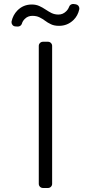

<svg xmlns="http://www.w3.org/2000/svg" viewBox="-20 -935 452 955"><path d="M172.9 -20.6V-706.7Q172.9 -715.2 179 -721.2Q185 -727.3 193.9 -727.3H218.8Q227.3 -727.3 233.3 -721.2Q239.3 -715.2 239.3 -706.7V-20.6Q239.3 -12.1 233.3 -6Q227.3 0 218.8 0H193.9Q185 0 179 -6Q172.9 -12.1 172.9 -20.6ZM37.6 -828.8Q44.7 -860.4 66.1 -882.5Q95.5 -912.6 138.1 -912.6Q159.4 -912.6 176.1 -904.8Q191.1 -898.1 207 -887.4Q223 -876.8 236.5 -870Q252.1 -862.6 271 -862.6Q292.6 -862.6 308.9 -878.6Q318.9 -888.1 323.9 -901.6Q326.3 -908.4 332.4 -912.1Q338.4 -915.8 345.5 -915.1L356.2 -913.7Q364.3 -912.6 369.5 -906.8Q374.6 -900.9 374.6 -893.1Q374.6 -890.3 374.3 -888.8Q367.2 -856.2 345.2 -835.2Q315.3 -806.5 273.8 -806.5Q249.6 -806.5 233.7 -814.3Q216.3 -822.4 204.5 -831.7Q191.8 -841.3 176.8 -848.7Q161.9 -856.2 141 -856.2Q118.3 -856.2 103 -840.6Q92.3 -829.9 88.8 -817.1Q86.6 -810.4 80.8 -806.5Q74.9 -802.6 67.8 -802.9L56.8 -803.6Q48.3 -804 42.8 -810Q37.3 -816.1 37.3 -824.2Q37.3 -827.4 37.6 -828.8Z"/></svg>

Font: DeltaSans Light
Style: Regular
Weight: 300
Designer: Rasmus Andersson
Foundry: rsms
Version: Version 3.012